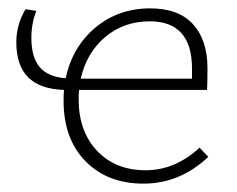

<svg xmlns="http://www.w3.org/2000/svg" viewBox="-20 -435 566 459"><path d="M478 -60Q410 4 323 4Q237 4 184.5 -49.5Q132 -103 132 -194Q132 -212 133 -220Q75 -222 47 -250.5Q19 -279 19 -334Q19 -376 41 -413L67 -409Q55 -380 55 -344Q55 -298 75 -274.5Q95 -251 137 -248Q153 -323 208 -369Q263 -415 339 -415Q407 -415 441.5 -377Q476 -339 476 -272Q476 -236 475 -220H169Q168 -213 168 -198Q168 -121 212 -74.5Q256 -28 328 -28Q399 -28 457 -82ZM173 -247H439V-271Q439 -384 338 -384Q276 -384 231.5 -346.5Q187 -309 173 -247Z"/></svg>

Font: Ysabeau Infant Light
Style: Regular
Weight: 300
Designer: Christian Thalmann (Catharsis Fonts)
Version: Version 0.003